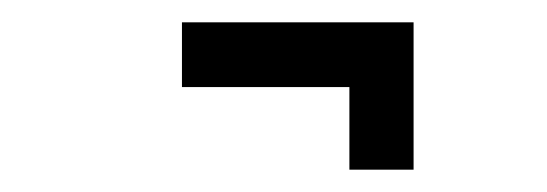

<svg xmlns="http://www.w3.org/2000/svg" viewBox="-20 -353 490 172"><path d="M350.5 -333V-201H293V-275H143V-333Z"/></svg>

Font: League Mono Condensed Light
Style: Regular
Weight: 300
Width: 1
Designer: Tyler Finck
Foundry: The League of Moveable Type / Tyler Finck
Version: Version 2.210